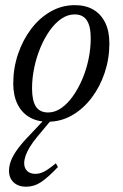

<svg xmlns="http://www.w3.org/2000/svg" viewBox="-20 -463 478 746"><path d="M271 -443Q313 -443 342.8 -425.5Q372.5 -408 388.8 -374.8Q405 -341.5 405 -294.5Q405 -235 386.8 -180.5Q368.5 -126 336 -83Q303.5 -40 260 -15Q216.5 10 166 10Q124.5 10 94.2 -7.8Q64 -25.5 47.8 -58.8Q31.5 -92 31.5 -138.5Q31.5 -198 50 -252.8Q68.5 -307.5 100.8 -350.2Q133 -393 176.5 -418Q220 -443 271 -443ZM167 -26Q193.5 -26 218 -43Q242.5 -60 263.2 -89.2Q284 -118.5 299.8 -155.5Q315.5 -192.5 324 -233.2Q332.5 -274 332.5 -314Q332.5 -361.5 317.2 -384.2Q302 -407 270 -407Q243 -407 218.5 -390.2Q194 -373.5 173.2 -344.2Q152.5 -315 137 -277.8Q121.5 -240.5 113 -199.8Q104.5 -159 104.5 -119.5Q104.5 -72 119.5 -49Q134.5 -26 167 -26ZM126 67Q107.5 89 96 108Q84.5 127 79.2 142.8Q74 158.5 74 171Q74 190.5 85.8 201.5Q97.5 212.5 117.5 212.5Q133 212.5 149.5 204.8Q166 197 197 171.5L205 186Q166 227 139.2 244.8Q112.5 262.5 81 262.5Q51.5 262.5 33.2 245.8Q15 229 15 200.5Q15 184.5 20.8 166.8Q26.5 149 41.2 126.5Q56 104 82 76L155 -1.5H183Z"/></svg>

Font: Newsreader 17pt
Style: Italic
Weight: 400
Italic angle: -17°
Version: Version 1.003